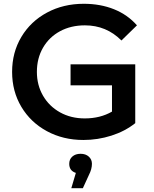

<svg xmlns="http://www.w3.org/2000/svg" viewBox="-20 -730 812 1015"><path d="M353 -390H695V-79Q641 -36 569 -13Q497 10 421 10Q314 10 228 -36.5Q142 -83 93 -165Q44 -247 44 -350Q44 -453 93 -535Q142 -617 228.5 -663.5Q315 -710 423 -710Q511 -710 583 -681Q655 -652 704 -596L622 -516Q542 -596 429 -596Q355 -596 297.5 -565Q240 -534 207.5 -478Q175 -422 175 -350Q175 -280 207.5 -224Q240 -168 297.5 -136Q355 -104 428 -104Q510 -104 572 -140V-279H353ZM466 136Q466 164 450 195L418 265H357L381 184Q346 173 346 136Q346 112 362.5 97.5Q379 83 406 83Q433 83 449.5 98Q466 113 466 136Z"/></svg>

Font: APTA Sans SemiBold
Style: Bold
Weight: 600
Version: Version 7.200